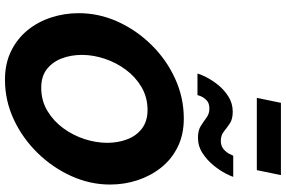

<svg xmlns="http://www.w3.org/2000/svg" viewBox="-209 -936 1151 773"><g transform="rotate(90 366.5 -549.5)"><path d="M301 6Q236 6 186 -18.5Q136 -43 102 -84.5Q68 -126 50.5 -179.5Q33 -233 33 -291Q33 -372 67 -447.5Q101 -523 160.5 -583.5Q220 -644 296.5 -679Q373 -714 457 -714Q522 -714 571.5 -689.5Q621 -665 654.5 -623Q688 -581 705.5 -528Q723 -475 723 -417Q723 -337 689 -261.5Q655 -186 596 -125.5Q537 -65 461 -29.5Q385 6 301 6ZM333 -140Q385 -140 426 -164.5Q467 -189 496 -228.5Q525 -268 540 -314.5Q555 -361 555 -406Q555 -449 541 -486Q527 -523 497.5 -545.5Q468 -568 423 -568Q372 -568 331 -544Q290 -520 261 -481Q232 -442 216.5 -395.5Q201 -349 201 -304Q201 -260 215 -223Q229 -186 258 -163Q287 -140 333 -140ZM534 -771Q505 -771 487 -782.5Q469 -794 453.5 -805.5Q438 -817 417 -817Q395 -817 383.5 -805.5Q372 -794 367.5 -782.5Q363 -771 363 -769H276Q279 -781 290.5 -804Q302 -827 321.5 -851.5Q341 -876 368.5 -893.5Q396 -911 430 -911Q460 -911 477.5 -899Q495 -887 510 -875Q525 -863 547 -863Q568 -863 581 -874.5Q594 -886 600 -898.5Q606 -911 607 -913H692Q690 -905 678.5 -882.5Q667 -860 646.5 -834.5Q626 -809 597.5 -790Q569 -771 534 -771ZM374 -1008 394 -1105H685L665 -1008Z"/></g></svg>

Font: Raleway ExtraBold
Style: Italic
Weight: 800
Italic angle: -12°
Designer: Matt McInerney, Pablo Impallari, Rodrigo Fuenzalida
Foundry: Matt McInerney, Pablo Impallari, Rodrigo Fuenzalida
Version: Version 4.026